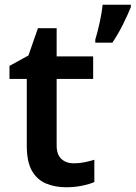

<svg xmlns="http://www.w3.org/2000/svg" viewBox="-20 -780 572 810"><path d="M291 -91Q314 -91 336.5 -95.5Q359 -100 378 -106V-12Q358 -3 326 3.5Q294 10 259 10Q213 10 175 -5.5Q137 -21 115 -59Q93 -97 93 -165V-447H20V-502L100 -546L140 -661H219V-542H373V-447H219V-166Q219 -128 239 -109.5Q259 -91 291 -91ZM532 -750Q520 -720 499.5 -678.5Q479 -637 454 -600H382V-613Q391 -642 400.5 -685Q410 -728 413 -760H532Z"/></svg>

Font: Noto Sans Sinhala UI SemiBold
Style: Regular
Weight: 600
Designer: Jelle Bosma - Monotype Design Team
Foundry: Monotype Imaging Inc.
Version: Version 2.006; ttfautohint (v1.8.4.7-5d5b)